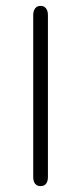

<svg xmlns="http://www.w3.org/2000/svg" viewBox="-20 -625 276 653"><path d="M93 -23Q93 -8 99.5 0Q106 8 118 8Q130 8 136.5 0Q143 -8 143 -23V-574Q143 -588 136.5 -596.5Q130 -605 118 -605Q106 -605 99.5 -596.5Q93 -588 93 -574Z"/></svg>

Font: Beiruti Light
Style: Regular
Weight: 300
Designer: Arlette Boutros
Foundry: Boutros
Version: Version 1.41